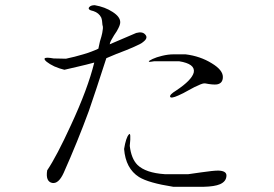

<svg xmlns="http://www.w3.org/2000/svg" viewBox="-20 -759 1040 729"><path d="M230.5 -536.1 183.6 -537.1Q156.2 -542 150.4 -538.1Q145.5 -534.2 157.2 -524.4Q168 -515.6 186.5 -506.8Q207 -498 224.6 -494.1Q242.2 -498 275.4 -505.9Q309.6 -513.7 337.9 -521.5Q313.5 -421.9 249 -283.2Q195.3 -166 159.2 -112.3Q152.3 -70.3 177.7 -64.5Q202.1 -59.6 221.7 -102.5Q274.4 -220.7 317.4 -337.9Q341.8 -408.2 382.8 -535.2L383.8 -538.1L420.9 -553.7Q464.8 -570.3 484.4 -579.1Q516.6 -592.8 523.4 -599.6Q543 -614.3 532.2 -627Q521.5 -640.6 497.1 -633.8L396.5 -590.8Q397.5 -597.7 402.3 -606.4Q405.3 -612.3 413.1 -625Q424.8 -641.6 428.7 -650.4Q436.5 -665 436.5 -674.8Q436.5 -695.3 407.2 -713.9Q378.9 -732.4 339.8 -739.3Q324.2 -739.3 318.4 -731.4Q311.5 -721.7 335 -716.8Q355.5 -710 364.3 -692.4Q368.2 -682.6 369.1 -663.1L370.1 -661.1Q372.1 -652.3 368.2 -633.8Q366.2 -623 359.4 -601.6L353.5 -574.2Q329.1 -562.5 295.9 -552.7Q263.7 -543 230.5 -536.1ZM684.6 -552.7H638.7Q618.2 -552.7 594.7 -546.9Q574.2 -542 559.6 -535.2Q544.9 -528.3 544.9 -525.4Q545.9 -522.5 565.4 -526.4H660.2Q721.7 -516.6 715.8 -484.4Q709 -455.1 648.4 -415Q623 -399.4 626 -391.6Q628.9 -383.8 657.2 -396.5Q664.1 -399.4 675.8 -405.3Q683.6 -409.2 697.3 -417Q721.7 -430.7 732.4 -434.6Q750 -443.4 758.8 -442.4Q789.1 -436.5 803.7 -438.5Q826.2 -442.4 826.2 -466.8Q826.2 -493.2 784.2 -518.6Q740.2 -545.9 684.6 -552.7ZM695.3 -97.7H605.5Q533.2 -102.5 502 -132.8Q478.5 -156.2 472.7 -205.1Q478.5 -260.7 468.8 -248Q458 -235.4 451.2 -193.4Q457 -119.1 507.8 -86.9Q543.9 -64.5 637.7 -49.8H753.9Q794.9 -50.8 815.4 -59.6Q839.8 -70.3 839.8 -92.8Q839.8 -110.4 808.6 -111.3Q790 -111.3 743.2 -104.5Z"/></svg>

Font: BatangChe
Style: Regular
Weight: 400
Monospace: yes
Version: Version 2.21